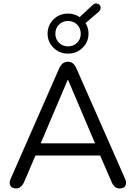

<svg xmlns="http://www.w3.org/2000/svg" viewBox="-20 -1062 769 1089"><path d="M250 -871Q250 -919 283.5 -952Q317 -985 366 -985Q403 -985 432 -965L505 -1033Q518 -1046 533 -1041Q548 -1036 550.5 -1023Q553 -1010 542 -997L465 -931Q482 -905 482 -871Q482 -824 448.5 -791Q415 -758 366 -758Q317 -758 283.5 -791Q250 -824 250 -871ZM314.5 -819.5Q335 -799 366 -799Q397 -799 417.5 -819.5Q438 -840 438 -871Q438 -902 417.5 -922.5Q397 -943 366 -943Q335 -943 314.5 -922.5Q294 -902 294 -871Q294 -840 314.5 -819.5ZM72 7Q48 7 39 -9Q30 -25 41 -49L316 -675Q333 -712 365 -712Q397 -712 413 -675L689 -49Q700 -25 691.5 -9Q683 7 660 7Q628 7 613 -30L548 -180H181L117 -30Q100 7 72 7ZM366 -609H364L211 -249H519Z"/></svg>

Font: Nunito
Style: Regular
Weight: 400
Designer: Vernon Adams
Foundry: Vernon Adams
Version: Version 3.602